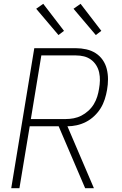

<svg xmlns="http://www.w3.org/2000/svg" viewBox="-20 -988 640 1008"><path d="M39 0 160 -735H378Q406 -735 433 -729Q460 -723 482 -709Q504 -695 519 -673.5Q534 -652 540.5 -626Q547 -600 547 -572Q547 -544 542 -516Q538 -492 530 -467Q522 -442 508.5 -420Q495 -398 475 -379Q455 -360 431.5 -348Q408 -336 383 -330.5Q358 -325 334 -325L473 0H427L288 -325H136L82 0ZM142 -363H325Q346 -363 367 -367Q388 -371 407.5 -381Q427 -391 444 -406.5Q461 -422 472.5 -441Q484 -460 490.5 -481Q497 -502 500 -522Q504 -544 504.5 -565.5Q505 -587 500.5 -607.5Q496 -628 485 -645.5Q474 -663 457.5 -675Q441 -687 421 -692Q401 -697 379 -697H197ZM483 -804 366 -942 403 -968 512 -826ZM287 -804 170 -942 207 -968 316 -826Z"/></svg>

Font: Iosevka Aile Extralight
Style: Italic
Weight: 200
Italic angle: -9°
Designer: Belleve Invis
Foundry: Belleve Invis
Version: Version 31.1.0; ttfautohint (v1.8.4)